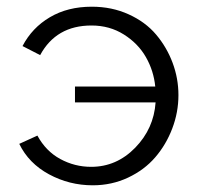

<svg xmlns="http://www.w3.org/2000/svg" viewBox="-20 -550 597 579"><path d="M259.8 8.8Q189 8.8 127.7 -24.4Q66.4 -57.6 38.1 -116.2L92.8 -141.1Q118.2 -94.2 161.6 -70.6Q205.1 -46.9 254.9 -46.9Q331.5 -46.9 387.7 -104.5Q443.8 -162.1 449.2 -241.2H206.1V-289.1H448.2Q443.4 -336.9 419.9 -377.9Q396.5 -418.9 353.5 -446Q310.5 -473.1 255.9 -473.1Q149.4 -473.1 101.1 -383.8L47.9 -411.1Q76.7 -466.3 130.4 -498Q184.1 -529.8 256.8 -529.8Q317.4 -529.8 367.9 -506.8Q418.5 -483.9 450.7 -445.8Q482.9 -407.7 500.5 -360.6Q518.1 -313.5 518.1 -263.2Q518.1 -211.4 499.5 -162.6Q481 -113.8 448.2 -75.7Q415.5 -37.6 366.2 -14.4Q316.9 8.8 259.8 8.8Z"/></svg>

Font: Rawline
Style: Regular
Weight: 400
Designer: Matt McInerney, Pablo Impallari, Rodrigo Fuenzalida
Foundry: Matt McInerney, Pablo Impallari, Rodrigo Fuenzalida
Version: Version 4.020;PS 004.020;hotconv 1.0.88;makeotf.lib2.5.64775